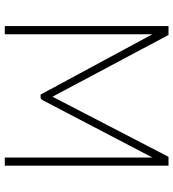

<svg xmlns="http://www.w3.org/2000/svg" viewBox="20 -760 740 821"><g transform="rotate(90 390.5 -350.0)"><path d="M92 -700H130L394 -204L651 -700H689V0H654V-631L410 -164Q404 -153 397 -153H385L127 -631V0H92Z"/></g></svg>

Font: Bai Jamjuree ExtraLight
Style: Regular
Weight: 275
Designer: Katatrad Aksorn Co.,Ltd.
Foundry: Cadson Demak Co.,Ltd.
Version: Version 1.000; ttfautohint (v1.6)